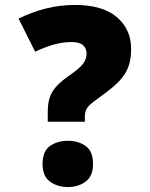

<svg xmlns="http://www.w3.org/2000/svg" viewBox="-20 -744 607 776"><path d="M173 -252V-294Q173 -341 191 -372Q209 -403 256 -436Q303 -468 316.5 -487.5Q330 -507 330 -526Q330 -548 316 -561Q302 -574 269 -574Q232 -574 196 -563.5Q160 -553 122 -535L55 -669Q111 -696 167 -710Q223 -724 283 -724Q394 -724 452 -675Q510 -626 510 -546Q510 -505 499 -474.5Q488 -444 462.5 -417Q437 -390 392 -358Q354 -331 338.5 -315.5Q323 -300 323 -274V-252ZM255 12Q212 12 182 -10Q152 -32 152 -81Q152 -133 182 -154Q212 -175 255 -175Q296 -175 326 -154Q356 -133 356 -81Q356 -32 326 -10Q296 12 255 12Z"/></svg>

Font: Noto Sans Bengali UI Black
Style: Regular
Weight: 900
Designer: Jelle Bosma - Monotype Design Team
Foundry: Monotype Imaging Inc.
Version: Version 2.003; ttfautohint (v1.8.4.7-5d5b)